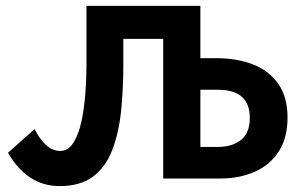

<svg xmlns="http://www.w3.org/2000/svg" viewBox="-20 -585 1040 656"><path d="M183.6 50.8Q73.2 50.8 7.3 -63L98.1 -144Q136.2 -69.3 185.1 -69.3Q212.9 -69.3 230.7 -97.2Q248.5 -125 258.1 -169.4Q267.6 -213.9 271.5 -264.2Q275.4 -314.5 275.4 -359.4V-564.9H664.6V-386.2H720.2Q790 -386.2 844.7 -364.7Q899.4 -343.3 930.9 -298.3Q962.4 -253.4 962.4 -183.1Q962.4 -114.3 932.6 -67.9Q902.8 -21.5 850.8 1.7Q798.8 24.9 731.9 24.9H537.6V-452.1H401.4V-363.8Q401.4 -279.8 393.6 -204.8Q385.7 -129.9 363.5 -72.3Q341.3 -14.6 298.1 18.1Q254.9 50.8 183.6 50.8ZM664.6 -83H725.1Q772.9 -83 803.2 -106.7Q833.5 -130.4 833.5 -182.1Q833.5 -278.3 725.1 -278.3H664.6Z"/></svg>

Font: BIZ UDPGothic
Style: Bold
Weight: 700
Designer: TypeBank Co., Ltd.
Foundry: Morisawa Inc.
Version: Version 1.051